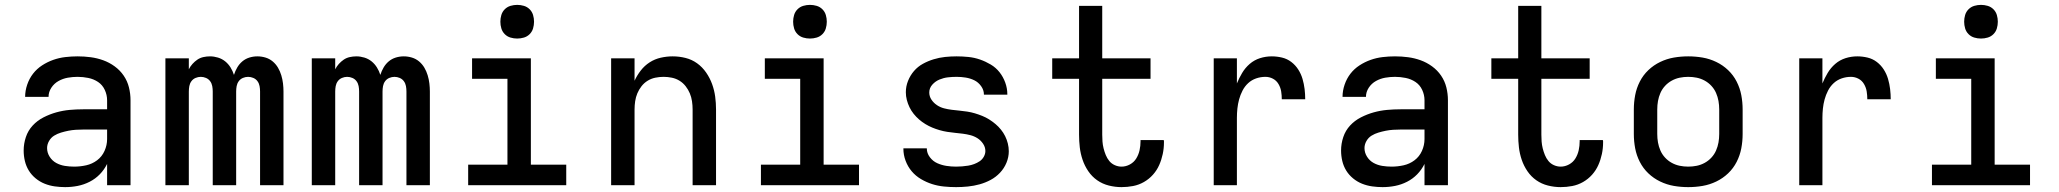

<svg xmlns="http://www.w3.org/2000/svg" viewBox="-20 -759 8440 787"><path d="M247 8Q226 8 204.5 5Q183 2 163 -6Q143 -14 126 -28Q109 -42 98 -60Q87 -78 82 -99Q77 -120 77 -142Q77 -170 86 -197Q95 -224 114 -244.5Q133 -265 158.5 -278Q184 -291 211 -298.5Q238 -306 265.5 -308.5Q293 -311 321 -311H419V-348Q419 -370 409.5 -390.5Q400 -411 382 -423Q364 -435 342 -439.5Q320 -444 298 -444Q278 -444 258 -440.5Q238 -437 220 -427Q202 -417 190.5 -399.5Q179 -382 179 -362H83Q83 -387 91.5 -412Q100 -437 115.5 -457Q131 -477 152.5 -491Q174 -505 198 -513.5Q222 -522 247.5 -525Q273 -528 298 -528Q325 -528 351.5 -524.5Q378 -521 403 -512Q428 -503 450 -487Q472 -471 487 -449Q502 -427 508.5 -401Q515 -375 515 -348V0H419V-87Q407 -63 389 -44.5Q371 -26 347.5 -14Q324 -2 298.5 3Q273 8 247 8ZM284 -76Q309 -76 333.5 -81.5Q358 -87 378 -102Q398 -117 408.5 -140.5Q419 -164 419 -189V-228H321Q306 -228 290.5 -227Q275 -226 260 -223Q245 -220 230 -215.5Q215 -211 202 -203Q189 -195 181 -181Q173 -167 173 -152Q173 -133 183.5 -116.5Q194 -100 210.5 -91Q227 -82 246 -79Q265 -76 284 -76Z M658 0V-520H754V-475Q760 -487 769 -497Q778 -507 789 -514.5Q800 -522 813.5 -525Q827 -528 841 -528Q857 -528 873.5 -523Q890 -518 903 -507.5Q916 -497 925 -482.5Q934 -468 939 -452Q944 -468 952.5 -482.5Q961 -497 973.5 -507.5Q986 -518 1002 -523Q1018 -528 1035 -528Q1052 -528 1068.5 -523Q1085 -518 1098 -507Q1111 -496 1119.5 -481.5Q1128 -467 1133 -450.5Q1138 -434 1140 -417Q1142 -400 1142 -384V0H1046V-384Q1046 -395 1044 -406Q1042 -417 1035.5 -426Q1029 -435 1018.5 -439.5Q1008 -444 997 -444Q986 -444 975.5 -439.5Q965 -435 958.5 -426Q952 -417 950 -406Q948 -395 948 -384V0H852V-384Q852 -395 850 -406Q848 -417 841.5 -426Q835 -435 824.5 -439.5Q814 -444 803 -444Q792 -444 781.5 -439.5Q771 -435 764.5 -426Q758 -417 756 -406Q754 -395 754 -384V0Z M1258 0V-520H1354V-475Q1360 -487 1369 -497Q1378 -507 1389 -514.5Q1400 -522 1413.5 -525Q1427 -528 1441 -528Q1457 -528 1473.5 -523Q1490 -518 1503 -507.5Q1516 -497 1525 -482.5Q1534 -468 1539 -452Q1544 -468 1552.5 -482.5Q1561 -497 1573.5 -507.5Q1586 -518 1602 -523Q1618 -528 1635 -528Q1652 -528 1668.5 -523Q1685 -518 1698 -507Q1711 -496 1719.5 -481.5Q1728 -467 1733 -450.5Q1738 -434 1740 -417Q1742 -400 1742 -384V0H1646V-384Q1646 -395 1644 -406Q1642 -417 1635.5 -426Q1629 -435 1618.5 -439.5Q1608 -444 1597 -444Q1586 -444 1575.5 -439.5Q1565 -435 1558.5 -426Q1552 -417 1550 -406Q1548 -395 1548 -384V0H1452V-384Q1452 -395 1450 -406Q1448 -417 1441.5 -426Q1435 -435 1424.5 -439.5Q1414 -444 1403 -444Q1392 -444 1381.5 -439.5Q1371 -435 1364.5 -426Q1358 -417 1356 -406Q1354 -395 1354 -384V0Z M1899 0V-84H2060V-436H1915V-520H2156V-84H2301V0ZM2100 -601Q2086 -601 2072.5 -605Q2059 -609 2049 -619Q2039 -629 2035 -642.5Q2031 -656 2031 -670Q2031 -684 2035 -697.5Q2039 -711 2049 -721Q2059 -731 2072.5 -735Q2086 -739 2100 -739Q2114 -739 2127.5 -735Q2141 -731 2151 -721Q2161 -711 2165 -697.5Q2169 -684 2169 -670Q2169 -656 2165 -642.5Q2161 -629 2151 -619Q2141 -609 2127.5 -605Q2114 -601 2100 -601Z M2485 0V-520H2581V-428Q2591 -450 2606.5 -470Q2622 -490 2643 -503.5Q2664 -517 2688.5 -522.5Q2713 -528 2737 -528Q2764 -528 2790 -521.5Q2816 -515 2837.5 -499.5Q2859 -484 2874.5 -461.5Q2890 -439 2899 -414Q2908 -389 2911.5 -363Q2915 -337 2915 -310V0H2819V-310Q2819 -327 2816.5 -344Q2814 -361 2807.5 -376.5Q2801 -392 2790.5 -405.5Q2780 -419 2765.5 -428Q2751 -437 2734 -440.5Q2717 -444 2700 -444Q2683 -444 2666 -440.5Q2649 -437 2634.5 -428Q2620 -419 2609.5 -405.5Q2599 -392 2592.5 -376.5Q2586 -361 2583.5 -344Q2581 -327 2581 -310V0Z M3099 0V-84H3260V-436H3115V-520H3356V-84H3501V0ZM3300 -601Q3286 -601 3272.5 -605Q3259 -609 3249 -619Q3239 -629 3235 -642.5Q3231 -656 3231 -670Q3231 -684 3235 -697.5Q3239 -711 3249 -721Q3259 -731 3272.5 -735Q3286 -739 3300 -739Q3314 -739 3327.5 -735Q3341 -731 3351 -721Q3361 -711 3365 -697.5Q3369 -684 3369 -670Q3369 -656 3365 -642.5Q3361 -629 3351 -619Q3341 -609 3327.5 -605Q3314 -601 3300 -601Z M3899 8Q3874 8 3849 5.5Q3824 3 3800.5 -4.5Q3777 -12 3755 -25Q3733 -38 3717 -57Q3701 -76 3692 -100Q3683 -124 3683 -149V-151H3779V-150Q3779 -131 3791.5 -114.5Q3804 -98 3822 -90Q3840 -82 3859.5 -79Q3879 -76 3899 -76Q3911 -76 3923.5 -77Q3936 -78 3948.5 -80Q3961 -82 3973 -86.5Q3985 -91 3995.5 -98Q4006 -105 4012.5 -116.5Q4019 -128 4019 -140Q4019 -156 4009.5 -170Q4000 -184 3986.5 -192.5Q3973 -201 3957.5 -205Q3942 -209 3926 -211Q3910 -213 3894.5 -214.5Q3879 -216 3863 -218.5Q3847 -221 3831.5 -225.5Q3816 -230 3801.5 -236Q3787 -242 3773 -250.5Q3759 -259 3747 -269.5Q3735 -280 3725 -292.5Q3715 -305 3708 -319.5Q3701 -334 3697 -349.5Q3693 -365 3693 -381Q3693 -405 3702 -427.5Q3711 -450 3726.5 -468Q3742 -486 3763 -497.5Q3784 -509 3807 -516Q3830 -523 3853.5 -525.5Q3877 -528 3901 -528Q3925 -528 3949.5 -525.5Q3974 -523 3997 -515Q4020 -507 4041 -494.5Q4062 -482 4077 -463Q4092 -444 4100.5 -420.5Q4109 -397 4109 -373V-371H4013V-372Q4013 -390 4001.5 -406Q3990 -422 3973.5 -430Q3957 -438 3938.5 -441Q3920 -444 3901 -444Q3883 -444 3865.5 -442Q3848 -440 3831 -433Q3814 -426 3801.5 -412Q3789 -398 3789 -380Q3789 -364 3798 -350.5Q3807 -337 3820.5 -328Q3834 -319 3849.5 -315Q3865 -311 3881 -309Q3897 -307 3913 -305.5Q3929 -304 3945 -301.5Q3961 -299 3976 -294.5Q3991 -290 4006 -284Q4021 -278 4034.5 -269.5Q4048 -261 4060.5 -250.5Q4073 -240 4083 -227.5Q4093 -215 4100 -201Q4107 -187 4111 -171Q4115 -155 4115 -139Q4115 -115 4105.5 -92Q4096 -69 4079 -51Q4062 -33 4040.5 -21.5Q4019 -10 3995.5 -3.5Q3972 3 3947.5 5.5Q3923 8 3899 8Z M4577 8Q4551 8 4525 1.5Q4499 -5 4477.5 -20Q4456 -35 4441 -57Q4426 -79 4417.5 -104Q4409 -129 4406 -155Q4403 -181 4403 -207V-436H4293V-520H4403V-735H4498V-520H4696V-436H4498V-207Q4498 -193 4499 -179Q4500 -165 4503.5 -151Q4507 -137 4512.5 -123.5Q4518 -110 4527 -99Q4536 -88 4549.5 -82Q4563 -76 4577 -76Q4595 -76 4611.5 -85Q4628 -94 4637.5 -109.5Q4647 -125 4651 -143Q4655 -161 4655 -180V-185H4750Q4751 -183 4751 -180.5Q4751 -178 4751 -175Q4751 -151 4746 -127.5Q4741 -104 4731.5 -82.5Q4722 -61 4706 -43Q4690 -25 4669 -13Q4648 -1 4624.5 3.5Q4601 8 4577 8Z M4955 0V-520H5050V-417Q5059 -439 5071.5 -460Q5084 -481 5102.5 -497Q5121 -513 5144.5 -520.5Q5168 -528 5193 -528Q5214 -528 5235 -523Q5256 -518 5273 -505Q5290 -492 5301.5 -474Q5313 -456 5319 -435.5Q5325 -415 5327.5 -394Q5330 -373 5330 -352H5234Q5234 -368 5231.5 -384Q5229 -400 5220.5 -414.5Q5212 -429 5197.5 -436.5Q5183 -444 5167 -444Q5147 -444 5128.5 -437.5Q5110 -431 5096 -418Q5082 -405 5073 -387.5Q5064 -370 5059 -351.5Q5054 -333 5052 -314Q5050 -295 5050 -276V0Z M5647 8Q5626 8 5604.5 5Q5583 2 5563 -6Q5543 -14 5526 -28Q5509 -42 5498 -60Q5487 -78 5482 -99Q5477 -120 5477 -142Q5477 -170 5486 -197Q5495 -224 5514 -244.5Q5533 -265 5558.5 -278Q5584 -291 5611 -298.5Q5638 -306 5665.5 -308.5Q5693 -311 5721 -311H5819V-348Q5819 -370 5809.5 -390.5Q5800 -411 5782 -423Q5764 -435 5742 -439.5Q5720 -444 5698 -444Q5678 -444 5658 -440.5Q5638 -437 5620 -427Q5602 -417 5590.5 -399.5Q5579 -382 5579 -362H5483Q5483 -387 5491.5 -412Q5500 -437 5515.5 -457Q5531 -477 5552.5 -491Q5574 -505 5598 -513.5Q5622 -522 5647.5 -525Q5673 -528 5698 -528Q5725 -528 5751.5 -524.5Q5778 -521 5803 -512Q5828 -503 5850 -487Q5872 -471 5887 -449Q5902 -427 5908.5 -401Q5915 -375 5915 -348V0H5819V-87Q5807 -63 5789 -44.5Q5771 -26 5747.5 -14Q5724 -2 5698.5 3Q5673 8 5647 8ZM5684 -76Q5709 -76 5733.5 -81.5Q5758 -87 5778 -102Q5798 -117 5808.5 -140.5Q5819 -164 5819 -189V-228H5721Q5706 -228 5690.5 -227Q5675 -226 5660 -223Q5645 -220 5630 -215.5Q5615 -211 5602 -203Q5589 -195 5581 -181Q5573 -167 5573 -152Q5573 -133 5583.5 -116.5Q5594 -100 5610.5 -91Q5627 -82 5646 -79Q5665 -76 5684 -76Z M6377 8Q6351 8 6325 1.5Q6299 -5 6277.5 -20Q6256 -35 6241 -57Q6226 -79 6217.5 -104Q6209 -129 6206 -155Q6203 -181 6203 -207V-436H6093V-520H6203V-735H6298V-520H6496V-436H6298V-207Q6298 -193 6299 -179Q6300 -165 6303.5 -151Q6307 -137 6312.5 -123.5Q6318 -110 6327 -99Q6336 -88 6349.5 -82Q6363 -76 6377 -76Q6395 -76 6411.5 -85Q6428 -94 6437.5 -109.5Q6447 -125 6451 -143Q6455 -161 6455 -180V-185H6550Q6551 -183 6551 -180.5Q6551 -178 6551 -175Q6551 -151 6546 -127.5Q6541 -104 6531.5 -82.5Q6522 -61 6506 -43Q6490 -25 6469 -13Q6448 -1 6424.5 3.5Q6401 8 6377 8Z M6900 8Q6870 8 6841 3Q6812 -2 6785 -15Q6758 -28 6736.5 -48.5Q6715 -69 6701.5 -95.5Q6688 -122 6682.5 -151Q6677 -180 6677 -210V-310Q6677 -340 6682.5 -369Q6688 -398 6701.5 -424.5Q6715 -451 6736.5 -471.5Q6758 -492 6785 -505Q6812 -518 6841 -523Q6870 -528 6900 -528Q6930 -528 6959 -523Q6988 -518 7015 -505Q7042 -492 7063.5 -471.5Q7085 -451 7098.5 -424.5Q7112 -398 7117.5 -369Q7123 -340 7123 -310V-210Q7123 -180 7117.5 -151Q7112 -122 7098.5 -95.5Q7085 -69 7063.5 -48.5Q7042 -28 7015 -15Q6988 -2 6959 3Q6930 8 6900 8ZM6900 -76Q6918 -76 6935 -79.5Q6952 -83 6967.5 -91.5Q6983 -100 6995 -113Q7007 -126 7014 -142Q7021 -158 7024 -175Q7027 -192 7027 -210V-310Q7027 -328 7024 -345Q7021 -362 7014 -378Q7007 -394 6995 -407Q6983 -420 6967.5 -428.5Q6952 -437 6935 -440.5Q6918 -444 6900 -444Q6882 -444 6865 -440.5Q6848 -437 6832.5 -428.5Q6817 -420 6805 -407Q6793 -394 6786 -378Q6779 -362 6776 -345Q6773 -328 6773 -310V-210Q6773 -192 6776 -175Q6779 -158 6786 -142Q6793 -126 6805 -113Q6817 -100 6832.5 -91.5Q6848 -83 6865 -79.5Q6882 -76 6900 -76Z M7355 0V-520H7450V-417Q7459 -439 7471.5 -460Q7484 -481 7502.5 -497Q7521 -513 7544.5 -520.5Q7568 -528 7593 -528Q7614 -528 7635 -523Q7656 -518 7673 -505Q7690 -492 7701.5 -474Q7713 -456 7719 -435.5Q7725 -415 7727.5 -394Q7730 -373 7730 -352H7634Q7634 -368 7631.5 -384Q7629 -400 7620.5 -414.5Q7612 -429 7597.5 -436.5Q7583 -444 7567 -444Q7547 -444 7528.5 -437.5Q7510 -431 7496 -418Q7482 -405 7473 -387.5Q7464 -370 7459 -351.5Q7454 -333 7452 -314Q7450 -295 7450 -276V0Z M7899 0V-84H8060V-436H7915V-520H8156V-84H8301V0ZM8100 -601Q8086 -601 8072.5 -605Q8059 -609 8049 -619Q8039 -629 8035 -642.5Q8031 -656 8031 -670Q8031 -684 8035 -697.5Q8039 -711 8049 -721Q8059 -731 8072.5 -735Q8086 -739 8100 -739Q8114 -739 8127.5 -735Q8141 -731 8151 -721Q8161 -711 8165 -697.5Q8169 -684 8169 -670Q8169 -656 8165 -642.5Q8161 -629 8151 -619Q8141 -609 8127.5 -605Q8114 -601 8100 -601Z"/></svg>

Font: Iosevka Fixed Medium Extended
Style: Regular
Weight: 500
Width: 7
Monospace: yes
Designer: Belleve Invis
Foundry: Belleve Invis
Version: Version 24.1.1; ttfautohint (v1.8.4)